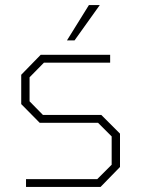

<svg xmlns="http://www.w3.org/2000/svg" viewBox="-20 -740 563 760"><path d="M245 -580 332 -720H375L275 -580ZM83 0V-31H365L422 -88V-200L368 -254H137L64 -328V-444L141 -523H416V-492H154L97 -434V-339L150 -285H381L455 -211V-79L378 0Z"/></svg>

Font: Tomorrow ExtraLight
Style: Regular
Weight: 275
Designer: Tony de Marco, Monica Rizzolli
Foundry: Just in Type
Version: Version 2.002